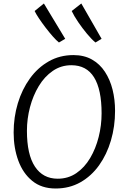

<svg xmlns="http://www.w3.org/2000/svg" viewBox="-20 -1070 708 1098"><path d="M298 8Q218 8 164.8 -35.2Q111.5 -78.5 84.8 -151.2Q58 -224 58 -312Q58 -400 82 -479.5Q106 -559 151 -621.2Q196 -683.5 259 -719.2Q322 -755 400 -755Q461 -755 506 -729.5Q551 -704 580.2 -659.2Q609.5 -614.5 623.8 -557.2Q638 -500 638 -436Q638 -347 614.5 -267Q591 -187 546.8 -125Q502.5 -63 439.8 -27.5Q377 8 298 8ZM310 -48Q370 -48 416.8 -80Q463.5 -112 495.5 -166Q527.5 -220 544.2 -286.5Q561 -353 561 -422Q561 -558 518 -627.5Q475 -697 388 -697Q329 -697 281.8 -664.5Q234.5 -632 201.8 -577.8Q169 -523.5 151.5 -457Q134 -390.5 134 -322Q134 -186.5 179.8 -117.2Q225.5 -48 310 -48ZM317 -827Q302 -839 281.5 -862.2Q261 -885.5 240 -913Q219 -940.5 202.2 -965.8Q185.5 -991 178 -1007L231 -1050L353 -848ZM526 -827Q504.5 -844.5 478 -876.2Q451.5 -908 427.5 -943.2Q403.5 -978.5 390 -1007L445 -1050L561 -848Z"/></svg>

Font: Merriweather Sans Light
Style: Italic
Weight: 300
Italic angle: -7.5°
Designer: Eben Sorkin
Foundry: Eben Sorkin
Version: Version 2.001; ttfautohint (v1.8.3)